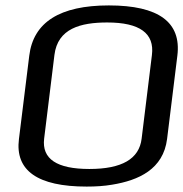

<svg xmlns="http://www.w3.org/2000/svg" viewBox="-20 -679 677 709"><path d="M635 -474C650 -597 566 -659 382 -659C201 -659 103 -597 88 -473L50 -166C35 -49 119 10 300 10C334 10 365 8 394 3C492 -13 583 -54 597 -166ZM376 -596C496 -596 551 -556 541 -476L503 -167C494 -92 430 -55 310 -55C190 -55 134 -92 143 -167L181 -476C193 -574 278 -596 376 -596Z"/></svg>

Font: Gamestation Display
Style: Italic
Weight: 400
Designer: Jonas Hecksher
Foundry: Jonas Hecksher, Playtypeª, e-types AS
Version: Version 1.003